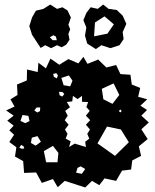

<svg xmlns="http://www.w3.org/2000/svg" viewBox="-20 -799 682 845"><path d="M265 -3 234 25 213 -11 164 6 139 -40 86 -38 82 -90 46 -110 52 -151 21 -174 42 -206 21 -225 40 -246 12 -268 40 -290 7 -313 44 -330 26 -362 57 -381 55 -427 98 -445 99 -493 146 -482 149 -523 182 -498 202 -541 241 -514 281 -539 325 -520 347 -549 365 -518 412 -537 448 -502 491 -513 510 -473 554 -470 560 -427 597 -412 588 -373 628 -362 598 -334 627 -315 602 -290 635 -260 602 -230 630 -187 591 -155 601 -113 562 -93 557 -53 517 -48 491 -3 440 -14 417 16 385 -3 355 26ZM235 -467 228 -477 214 -474 217 -461 230 -454ZM283 -467 250 -456 260 -424 289 -419 299 -444ZM480 -432 428 -408 435 -362 475 -342 505 -381ZM255 -394 240 -395 242 -380 254 -374 263 -385ZM358 -152 355 -175 373 -189 364 -210 376 -229 358 -250 377 -270 358 -290 375 -311 360 -328 368 -350 341 -351V-377L321 -363L301 -377L298 -353L274 -350L288 -327L267 -311L278 -290L265 -270L282 -250L266 -229L277 -210L269 -189L291 -177L284 -152L309 -167ZM157 -326H141L131 -313L144 -304L156 -310ZM510 -317 504 -312 506 -306 512 -305 515 -311ZM105 -289 79 -293 70 -267 91 -257 110 -266ZM512 -229 451 -242 409 -168 486 -113 547 -173ZM145 -200 120 -193 116 -170 137 -158 160 -175ZM83 -156 73 -161 65 -149 77 -144 87 -146ZM237 -126 213 -157 173 -134 183 -85H233ZM355 -55 335 -67 321 -60 315 -39 340 -34ZM364 -607 354 -642 360 -678 347 -710 360 -742 379 -767 410 -760 434 -779 458 -760 494 -755 520 -730 536 -694 520 -658 524 -627 506 -600 466 -587 426 -600 402 -583ZM121 -646 109 -684 121 -722 138 -752 171 -760 201 -779 231 -760 255 -767 277 -753 292 -722 281 -690 289 -670 281 -650 286 -624 271 -602 251 -591 231 -600 205 -587 179 -600 159 -588ZM481 -692 440 -727 398 -700 394 -639 453 -651ZM226 -638 215 -644 199 -635 212 -622H230Z"/></svg>

Font: Rubik Gemstones
Style: Regular
Weight: 400
Designer: Hubert and Fischer, NaN
Foundry: Hubert and Fischer, NaN
Version: Version 2.200